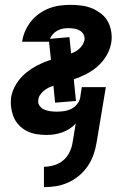

<svg xmlns="http://www.w3.org/2000/svg" viewBox="-20 -548 540 791"><path d="M161 223V139Q181 139 202 133Q223 127 240 113Q257 99 266.5 79Q276 59 279 39L292 -39Q281 -27 266.5 -17.5Q252 -8 236 -2.5Q220 3 204 5.5Q188 8 172 8Q150 8 129.5 4.5Q109 1 91 -8Q73 -17 58.5 -32Q44 -47 36.5 -65.5Q29 -84 26 -105.5Q23 -127 26 -149Q31 -176 47 -202Q63 -228 86 -247Q109 -266 135.5 -279.5Q162 -293 190 -302L182 -376H71L72 -380Q75 -401 84.5 -422Q94 -443 108.5 -461Q123 -479 142.5 -492.5Q162 -506 183 -514Q204 -522 226 -525Q248 -528 270 -528Q293 -528 316 -525Q339 -522 359.5 -513.5Q380 -505 397.5 -491Q415 -477 425 -458Q435 -439 438.5 -416Q442 -393 438 -370Q433 -343 418.5 -318.5Q404 -294 382.5 -275Q361 -256 335.5 -243Q310 -230 284 -221L293 -132L207 -125L200 -195Q189 -191 179.5 -186.5Q170 -182 161 -174.5Q152 -167 145.5 -157.5Q139 -148 138 -138Q135 -124 142.5 -113Q150 -102 161.5 -97Q173 -92 186 -90Q199 -88 213 -88Q228 -88 243 -90Q258 -92 272 -98.5Q286 -105 296.5 -117.5Q307 -130 310 -144L317 -189H416L378 39Q374 64 365.5 88.5Q357 113 342 135.5Q327 158 306 175.5Q285 193 260.5 204Q236 215 211 219Q186 223 161 223ZM273 -328Q283 -331 291.5 -336Q300 -341 307.5 -348Q315 -355 320.5 -364Q326 -373 328 -382Q330 -395 324.5 -405.5Q319 -416 309 -422Q299 -428 286.5 -430Q274 -432 262 -432Q250 -432 239 -430Q228 -428 217.5 -422.5Q207 -417 198.5 -408Q190 -399 186 -388L266 -395Z"/></svg>

Font: Iosevka Term Curly
Style: Bold Italic
Weight: 700
Italic angle: -9°
Designer: Belleve Invis
Foundry: Belleve Invis
Version: Version 32.3.0